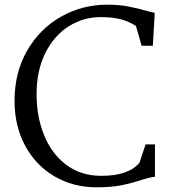

<svg xmlns="http://www.w3.org/2000/svg" viewBox="-20 -785 729 819"><path d="M612 -737 640 -730 632 -590H584L560 -674Q529 -694 494.5 -703Q460 -712 409 -712Q336 -712 273.5 -673Q211 -634 173.5 -559Q136 -484 136 -383Q136 -288 168 -208.5Q200 -129 262.5 -82Q325 -35 412 -35Q529 -35 575 -91L601 -169H641V-31Q628 -30 610 -25Q592 -20 585 -18Q540 -3 496.5 5.5Q453 14 392 14Q292 14 212 -33Q132 -80 87 -164Q42 -248 42 -355Q42 -476 96 -569.5Q150 -663 240.5 -714Q331 -765 437 -765Q487 -765 527 -757.5Q567 -750 612 -737Z"/></svg>

Font: Grenzecho Serif
Style: Serif-Regular
Weight: 400
Designer: Dan Reynolds
Foundry: Dan Reynolds
Version: Version 1.001; ttfautohint (v1.1) -l 5 -r 5 -G 72 -x 0 -D la